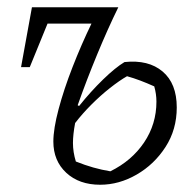

<svg xmlns="http://www.w3.org/2000/svg" viewBox="-20 -501 541 529"><path d="M194 -211 198 -209Q230 -249 264 -282Q298 -315 323 -330Q389 -337 428 -304Q467 -271 467 -205Q467 -144 436 -96Q405 -48 356.5 -20Q308 8 256 8Q198 8 162.5 -25Q127 -58 127 -111Q127 -146 141.5 -200.5Q156 -255 180 -316.5Q204 -378 232 -436H111L62 -316H38L68 -481H306Q277 -422 247.5 -350.5Q218 -279 194 -211ZM181 -107Q181 -82 189 -56Q214 -46 237 -39.5Q260 -33 284 -29Q343 -58 377 -108.5Q411 -159 411 -221Q411 -242 405 -263Q385 -272 366.5 -279Q348 -286 330 -291Q309 -279 283 -258.5Q257 -238 232 -213Q207 -188 187 -162Q181 -130 181 -107Z"/></svg>

Font: Piazzolla Light
Style: Italic
Weight: 300
Italic angle: -11.3°
Designer: Juan Pablo del Peral
Foundry: Huerta Tipografica
Version: Version 1.330